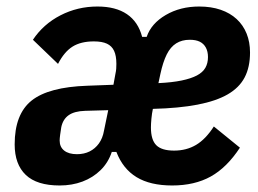

<svg xmlns="http://www.w3.org/2000/svg" viewBox="-20 -557 792 589"><path d="M216 -84Q238 -84 255 -92.5Q272 -101 283.5 -117Q295 -133 299 -156L312 -219L241 -217Q208 -216 190.5 -203.5Q173 -191 168 -167Q166 -155 164.5 -143.5Q163 -132 163 -126Q163 -106 177 -95Q191 -84 216 -84ZM562 -435Q538 -435 520.5 -424Q503 -413 491.5 -390Q480 -367 472 -330L466 -302Q508 -304 537 -310Q566 -316 584 -325.5Q602 -335 610 -349Q618 -363 618 -382Q618 -399 611.5 -411Q605 -423 593 -429Q581 -435 562 -435ZM163 12Q93 12 59 -20.5Q25 -53 25 -114Q25 -207 77 -248.5Q129 -290 248 -294L328 -297L334 -330Q336 -339 336.5 -346Q337 -353 337 -361Q337 -386 330 -401Q323 -416 308 -423Q293 -430 268 -430Q228 -430 202.5 -414Q177 -398 158 -361L81 -435Q113 -483 165.5 -510Q218 -537 279 -537Q335 -537 369.5 -513.5Q404 -490 416 -444H430Q444 -485 488.5 -511Q533 -537 591 -537Q628 -537 657 -527Q686 -517 706 -498.5Q726 -480 736.5 -454Q747 -428 747 -396Q747 -351 730.5 -319.5Q714 -288 678.5 -267.5Q643 -247 586 -236Q529 -225 449 -223Q446 -209 444.5 -193Q443 -177 443 -166Q443 -128 459.5 -111.5Q476 -95 514 -95Q552 -95 581.5 -112.5Q611 -130 636 -169L716 -104Q676 -43 626.5 -15.5Q577 12 508 12Q441 12 399 -13.5Q357 -39 337 -91H323Q312 -58 288.5 -35Q265 -12 233 0Q201 12 163 12Z"/></svg>

Font: IBM Plex Sans Condensed
Style: Bold Italic
Weight: 700
Width: 3
Italic angle: -11.31°
Designer: Mike Abbink, Paul van der Laan, Pieter van Rosmalen
Foundry: Bold Monday
Version: Version 3.201